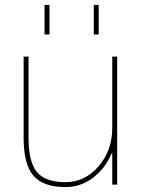

<svg xmlns="http://www.w3.org/2000/svg" viewBox="-20 -750 577 780"><path d="M361 -610V-730H381V-610ZM161 -610V-730H181V-610ZM436 -128H434Q408 -66 358 -28Q308 10 246 10Q155 10 115.5 -36.5Q76 -83 76 -190V-520H96V-190Q96 -92 130 -51Q164 -10 246 -10Q325 -10 380.5 -74.5Q436 -139 436 -230V-520H456V0H436Z"/></svg>

Font: M PLUS 1p Thin
Style: Regular
Weight: 250
Version: Version 1.062